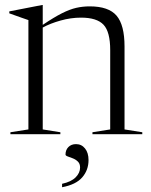

<svg xmlns="http://www.w3.org/2000/svg" viewBox="-20 -548 616 784"><path d="M357.5 -8 430 -19.5V-343.5Q430 -418 402.8 -447Q375.5 -476 311 -476Q269.5 -476 227.5 -464.2Q185.5 -452.5 154.5 -435.5V-19.5L226.5 -8V0H22.5V-8L96 -19.5V-466Q88 -469 70 -475Q52 -481 18 -493.5V-501.5L151.5 -527.5H154.5V-446.5Q200.5 -477.5 232.8 -493.8Q265 -510 291.5 -516Q318 -522 346.5 -522Q423.5 -522 456 -484Q488.5 -446 488.5 -358V-19.5L561 -8V0H357.5ZM233.5 202.5Q270.5 194.5 288.8 176.2Q307 158 307 136Q307 120.5 298 111.8Q289 103 277.2 98.5Q265.5 94 256.5 90.8Q247.5 87.5 247.5 83Q247.5 64.5 259.2 52.5Q271 40.5 290.5 40.5Q313 40.5 327.2 58.2Q341.5 76 341.5 105.5Q341.5 146.5 315.8 176.2Q290 206 233.5 216.5Z"/></svg>

Font: Newsreader 72pt Light
Style: Regular
Weight: 300
Designer: Hugues Gentile
Foundry: Production Type
Version: Version 1.003; ttfautohint (v1.8.3)